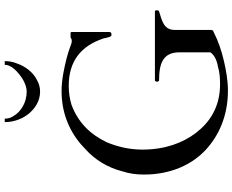

<svg xmlns="http://www.w3.org/2000/svg" viewBox="-108 -886 1006 831"><g transform="rotate(-90 395.5 -470.0)"><path d="M650 -506C650 -500 655 -491 660 -491H662C668 -491 673 -493 673 -500V-663C673 -666 672 -667 670 -668H649C648 -667 646 -667 646 -666C642 -664 642 -663 636 -663H630C628 -663 621 -665 608 -670C595 -675 579 -680 560 -685C520 -695 468 -707 417 -707C305 -707 222 -660 164 -602C121 -563 86 -508 70 -444C60 -414 56 -383 56 -350C56 -233 100 -142 162 -84C222 -28 308 13 419 13C463 13 507 5 546 -4C590 -14 634 -29 669 -47C676 -50 682 -52 682 -59V-218C682 -266 725 -273 762 -285C765 -286 767 -290 767 -294C767 -296 767 -298 766 -300C766 -302 765 -303 762 -303H464C462 -303 460 -302 460 -300C458 -297 458 -295 458 -294C458 -291 458 -289 460 -288C460 -286 462 -285 464 -285C537 -285 585 -268 585 -197V-63C573 -45 548 -34 522 -30C501 -23 472 -21 447 -21C346 -21 280 -68 236 -126C193 -182 164 -260 164 -357C164 -417 178 -469 196 -512C230 -583 282 -636 358 -664C384 -672 411 -676 440 -676C545 -676 613 -625 646 -523C646 -519 648 -510 650 -506ZM415 -800C432 -800 449 -804 466 -814C497 -829 524 -863 536 -898C544 -917 547 -935 547 -953H531C531 -927 507 -904 491 -891C473 -876 443 -858 415 -858C368 -858 328 -883 310 -914C302 -925 298 -938 298 -953H283C283 -909 300 -872 321 -847C342 -823 373 -800 415 -800Z"/></g></svg>

Font: fbb
Style: Regular
Weight: 400
Designer: David J. Perry, Michael Sharpe
Version: Version 1.045